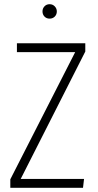

<svg xmlns="http://www.w3.org/2000/svg" viewBox="-20 -889 462 909"><path d="M249 -835Q249 -820.3 239.3 -810.5Q229.5 -800.8 214.8 -800.8Q200.2 -800.8 190.7 -810.5Q181.2 -820.3 181.2 -835Q181.2 -849.1 190.7 -859.1Q200.2 -869.1 214.8 -869.1Q229.5 -869.1 239.3 -858.9Q249 -848.6 249 -835ZM383.8 -684.1V-645L78.1 -42H377.9L373 0H28.8V-40L335.9 -642.1H60.1V-684.1Z"/></svg>

Font: Fira Sans Compressed ExtraLight
Style: Regular
Weight: 250
Width: 1
Designer: Carrois Corporate & Edenspiekermann AG
Foundry: Carrois Corporate GbR & Edenspiekermann AG
Version: Version 4.203;PS 004.203;hotconv 1.0.88;makeotf.lib2.5.64775